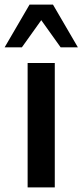

<svg xmlns="http://www.w3.org/2000/svg" viewBox="-46 -812 357 832"><path d="M191.4 0V-539.1H73.7V0ZM48.8 -606.9 132.8 -724.6 216.8 -606.9H291.5L183.6 -792H82L-25.9 -606.9Z"/></svg>

Font: Winston Medium
Style: Regular
Weight: 500
Designer: Vernon Adams, Kim Jin-seong, David Berlow, Cristiano Sobral
Foundry: The Winston Project Authors
Version: Version 3.004